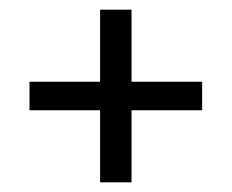

<svg xmlns="http://www.w3.org/2000/svg" viewBox="-20 -523 479 397"><path d="M398 -354V-295H252V-146H187V-295H41V-354H187V-503H252V-354Z"/></svg>

Font: Khand
Style: Regular
Weight: 400
Designer: Devanagari: Sanchit Sawaria, Jyotish Sonowal; Latin: Satya Rajpurohit
Foundry: Indian Type Foundry
Version: Version 1.101;PS 1.0;hotconv 1.0.78;makeotf.lib2.5.61930; tt